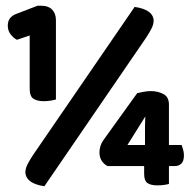

<svg xmlns="http://www.w3.org/2000/svg" viewBox="-20 -639 665 666"><path d="M83 -516 39 -501Q28 -506 17.5 -519Q7 -532 7 -550Q7 -566 15 -576Q23 -586 37 -591L110 -619H125Q148 -619 161 -605.5Q174 -592 174 -569V-294Q168 -292 156 -290Q144 -288 132 -288Q109 -288 96 -296.5Q83 -305 83 -331ZM480 -63H353Q341 -69 333 -81Q325 -93 325 -110Q325 -133 338 -152L456 -316Q466 -318 478 -320.5Q490 -323 504 -323Q527 -323 546.5 -313Q566 -303 566 -276V-136H610Q612 -130 615 -120.5Q618 -111 618 -100Q618 -80 609 -71.5Q600 -63 587 -63H566V-1Q560 1 548.5 2.5Q537 4 526 4Q503 4 491.5 -4Q480 -12 480 -36ZM483 -178Q483 -188 483 -203Q483 -218 484 -235L422 -136H483ZM447 -615Q476 -611 493.5 -600Q511 -589 513 -569Q513 -555 506 -541Q499 -527 488 -510L134 7Q105 3 87.5 -8.5Q70 -20 68 -40Q68 -54 75 -68Q82 -82 93 -99Z"/></svg>

Font: Baloo Da 2
Style: Bold
Weight: 700
Designer: Noopur Datye, Sulekha Rajkumar and Ek Type
Foundry: Ek Type
Version: Version 1.640;hotconv 1.0.111;makeotfexe 2.5.65597; ttfautoh